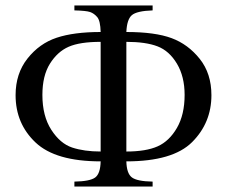

<svg xmlns="http://www.w3.org/2000/svg" viewBox="-20 -682 830 702"><path d="M538 0H252V-18Q309 -19 328 -33Q347 -47 348 -92Q183 -92 110 -161Q37 -230 37 -334Q37 -413 80.5 -468Q124 -523 187 -544Q250 -565 348 -565Q347 -606 335.5 -619.5Q324 -633 309.5 -638Q295 -643 252 -644V-662H538V-644Q480 -642 462 -626.5Q444 -611 442 -565Q547 -565 607.5 -542.5Q668 -520 710.5 -466.5Q753 -413 753 -334Q753 -233 682.5 -162.5Q612 -92 442 -92Q443 -48 462 -33.5Q481 -19 538 -18ZM442 -128Q514 -128 556.5 -147Q599 -166 627 -214.5Q655 -263 655 -335Q655 -402 627 -449Q599 -496 556 -512.5Q513 -529 442 -529ZM348 -128V-529Q272 -529 231 -511Q190 -493 162.5 -449Q135 -405 135 -335Q135 -258 167.5 -207.5Q200 -157 244 -142.5Q288 -128 348 -128Z"/></svg>

Font: New Athena Unicode
Style: Regular
Weight: 400
Designer: J. Rusten 1997; rev. by R. Hancock 2001, 2002, rev. by D. Mastronarde 2002-2021
Foundry: GreekKeys New Athena Unicode
Version: Version 5.008